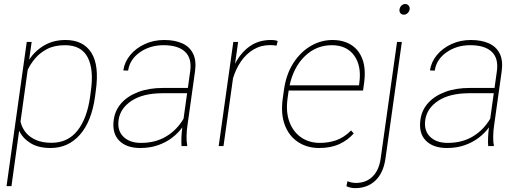

<svg xmlns="http://www.w3.org/2000/svg" viewBox="-20 -741 2643 974"><path d="M312.5 -538.1Q402.3 -538.1 443.4 -473.6Q484.4 -409.2 465.8 -279.3L461.9 -249.5Q444.3 -124 385 -57.1Q325.7 9.8 236.8 9.8Q174.8 9.8 135.3 -14.6Q95.7 -39.1 77.1 -77.6L38.1 203.1H13.2L115.7 -528.3H140.6L127.9 -438.5Q158.2 -483.9 204.8 -511Q251.5 -538.1 312.5 -538.1ZM437 -249.5 440.9 -279.3Q456.5 -389.2 424.6 -450.4Q392.6 -511.7 309.6 -511.7Q256.3 -511.7 219.2 -492.4Q182.1 -473.1 158.2 -444.6Q134.3 -416 120.6 -386.7L84 -124Q91.3 -92.8 110.8 -68.8Q130.4 -44.9 162.8 -30.8Q195.3 -16.6 241.2 -16.6Q323.7 -16.6 372.6 -77.9Q421.4 -139.2 437 -249.5Z M931.2 -106.4Q926.8 -78.1 926.3 -49.8Q925.8 -21.5 929.7 -4.4L929.2 0H900.9Q897.9 -40.5 904.8 -94.7Q884.3 -66.4 853.5 -42.7Q822.8 -19 782.2 -4.6Q741.7 9.8 691.4 9.8Q621.1 9.8 584.2 -28.1Q547.4 -65.9 557.1 -133.8Q563.5 -181.2 595.2 -217.3Q627 -253.4 681.2 -274.2Q735.4 -294.9 808.1 -294.9H933.1L944.8 -379.4Q954.1 -445.3 918.7 -478.5Q883.3 -511.7 809.6 -511.7Q741.2 -511.7 689.7 -475.8Q638.2 -439.9 629.9 -382.8L605.5 -383.8Q611.8 -426.8 640.6 -461.7Q669.4 -496.6 714.4 -517.3Q759.3 -538.1 813.5 -538.1Q865.7 -538.1 903.6 -521.5Q941.4 -504.9 959.2 -469.5Q977.1 -434.1 969.2 -378.4ZM695.3 -16.1Q768.6 -16.1 823 -48.8Q877.4 -81.5 911.1 -138.7L929.2 -268.1H805.7Q706.1 -268.1 647.9 -230Q589.8 -191.9 581.5 -131.8Q574.2 -78.6 606 -47.4Q637.7 -16.1 695.3 -16.1Z M1354 -538.1Q1377.4 -538.1 1388.7 -532.7L1382.8 -509.3Q1367.7 -512.2 1350.6 -512.2Q1303.7 -512.2 1266.6 -490.2Q1229.5 -468.3 1203.1 -430.4Q1176.8 -392.6 1162.1 -344.2L1113.8 0H1089.4L1163.6 -528.3H1188L1172.4 -417.5Q1201.2 -473.6 1246.6 -505.9Q1292 -538.1 1354 -538.1Z M1821.8 -281.7H1444.3L1439 -243.2Q1429.2 -174.3 1448 -123.3Q1466.8 -72.3 1507.3 -44.2Q1547.9 -16.1 1603 -16.1Q1646.5 -16.1 1685.5 -29.5Q1724.6 -43 1761.2 -79.1L1774.4 -64Q1745.6 -30.8 1702.4 -10.5Q1659.2 9.8 1599.1 9.8Q1538.1 9.8 1492.2 -20.3Q1446.3 -50.3 1424.8 -106.9Q1403.3 -163.6 1414.6 -243.2L1420.4 -284.2Q1431.6 -364.7 1468.3 -421.4Q1504.9 -478 1556.9 -508.1Q1608.9 -538.1 1667 -538.1Q1722.7 -538.1 1762.2 -512.9Q1801.8 -487.8 1819.3 -438.7Q1836.9 -389.6 1826.7 -317.4ZM1663.1 -511.7Q1585 -511.7 1527.3 -456.8Q1469.7 -401.9 1449.2 -308.1H1801.3L1802.7 -319.3Q1814.9 -406.2 1776.9 -459Q1738.8 -511.7 1663.1 -511.7Z M2035.6 -720.7Q2046.4 -720.7 2053 -712.6Q2059.6 -704.6 2058.1 -693.4Q2056.2 -682.1 2047.6 -674.3Q2039.1 -666.5 2028.3 -666.5Q2017.6 -666.5 2011.2 -674.3Q2004.9 -682.1 2006.8 -693.4Q2008.3 -704.6 2016.6 -712.6Q2024.9 -720.7 2035.6 -720.7ZM2018.6 -528.3 1935.5 63Q1925.3 135.7 1884.8 174.6Q1844.2 213.4 1781.7 213.4Q1758.3 213.4 1737.3 203.6L1742.7 178.2Q1749.5 181.2 1761 184.1Q1772.5 187 1785.6 187Q1837.4 187 1870.1 154.5Q1902.8 122.1 1911.1 63L1994.1 -528.3Z M2486.8 -106.4Q2482.4 -78.1 2481.9 -49.8Q2481.4 -21.5 2485.4 -4.4L2484.9 0H2456.5Q2453.6 -40.5 2460.4 -94.7Q2439.9 -66.4 2409.2 -42.7Q2378.4 -19 2337.9 -4.6Q2297.4 9.8 2247.1 9.8Q2176.8 9.8 2139.9 -28.1Q2103 -65.9 2112.8 -133.8Q2119.1 -181.2 2150.9 -217.3Q2182.6 -253.4 2236.8 -274.2Q2291 -294.9 2363.8 -294.9H2488.8L2500.5 -379.4Q2509.8 -445.3 2474.4 -478.5Q2439 -511.7 2365.2 -511.7Q2296.9 -511.7 2245.4 -475.8Q2193.8 -439.9 2185.5 -382.8L2161.1 -383.8Q2167.5 -426.8 2196.3 -461.7Q2225.1 -496.6 2270 -517.3Q2314.9 -538.1 2369.1 -538.1Q2421.4 -538.1 2459.2 -521.5Q2497.1 -504.9 2514.9 -469.5Q2532.7 -434.1 2524.9 -378.4ZM2251 -16.1Q2324.2 -16.1 2378.7 -48.8Q2433.1 -81.5 2466.8 -138.7L2484.9 -268.1H2361.3Q2261.7 -268.1 2203.6 -230Q2145.5 -191.9 2137.2 -131.8Q2129.9 -78.6 2161.6 -47.4Q2193.4 -16.1 2251 -16.1Z"/></svg>

Font: Robert Sans Thin
Style: Italic
Weight: 100
Italic angle: -8°
Designer: Christian Robertson (extended by Adam Twardoch)
Foundry: Google
Version: Version 12.135;April 2, 2019;FontCreator 11.5.0.2425 64-bit;